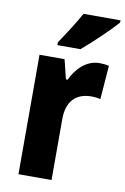

<svg xmlns="http://www.w3.org/2000/svg" viewBox="-87 -818 568 869"><g transform="rotate(10 197.5 -383.0)"><path d="M395 -756V-766H225C201 -722 166 -668 133 -619V-606H239C289 -648 364 -720 395 -756ZM335 -559C275 -559 229 -511 206 -460H198L176 -549H61V0H213V-278C212 -363 256 -404 325 -404C340 -404 357 -402 367 -399L379 -554C363 -558 348 -559 335 -559Z"/></g></svg>

Font: Noto Sans Malayalam Condensed ExtraBold
Style: Regular
Weight: 800
Width: 3
Designer: Jelle Bosma - Monotype Design Team
Foundry: Monotype Imaging Inc.
Version: Version 2.104